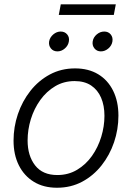

<svg xmlns="http://www.w3.org/2000/svg" viewBox="-20 -862 615 893"><path d="M245.1 11.2Q182.6 11.2 137.5 -16.4Q92.3 -43.9 67.6 -93.3Q43 -142.6 43 -208Q43 -271.5 63.2 -331.3Q83.5 -391.1 121.3 -439.2Q159.2 -487.3 211.9 -515.6Q264.6 -543.9 329.1 -543.9Q391.6 -543.9 436.8 -516.6Q481.9 -489.3 506.3 -439.7Q530.8 -390.1 530.8 -324.2Q530.8 -260.3 510.5 -200.4Q490.2 -140.6 452.4 -92.8Q414.6 -44.9 362.1 -16.8Q309.6 11.2 245.1 11.2ZM246.6 -47.9Q297.9 -47.9 338.6 -72.3Q379.4 -96.7 407.7 -136.7Q436 -176.8 450.9 -225.6Q465.8 -274.4 465.8 -323.2Q465.8 -371.1 450.2 -407.5Q434.6 -443.8 403.8 -464.4Q373 -484.9 327.1 -484.9Q276.9 -484.9 236.6 -460.9Q196.3 -437 167.5 -397Q138.7 -356.9 123.5 -307.9Q108.4 -258.8 108.4 -208.5Q108.4 -137.7 143.3 -92.8Q178.2 -47.9 246.6 -47.9ZM449.2 -623Q430.7 -623 419.4 -636.7Q408.2 -650.4 411.1 -669.4Q414.1 -688.5 429.9 -701.9Q445.8 -715.3 464.8 -715.3Q483.9 -715.3 494.9 -701.9Q505.9 -688.5 502.9 -669.4Q500 -650.4 484.1 -636.7Q468.3 -623 449.2 -623ZM247.1 -623Q228 -623 216.8 -636.7Q205.6 -650.4 208.5 -669.4Q211.9 -688.5 227.8 -701.9Q243.7 -715.3 262.2 -715.3Q281.2 -715.3 292.5 -701.9Q303.7 -688.5 300.3 -669.4Q297.4 -650.4 281.7 -636.7Q266.1 -623 247.1 -623ZM518.6 -841.8 509.3 -792.5H253.4L262.7 -841.8Z"/></svg>

Font: Inter 20pt Light
Style: Italic
Weight: 300
Italic angle: -9.3988°
Version: Version 4.001;git-66647c0bb